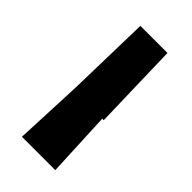

<svg xmlns="http://www.w3.org/2000/svg" viewBox="-156 -488 541 541"><g transform="rotate(45 114.0 -217.5)"><path d="M171 -446H63L57 -195L48 11H181L172 -185H178Z"/></g></svg>

Font: Perun SemiBold
Style: Regular
Weight: 600
Foundry: Copyright (c) Stefan Peev, Context Ltd, 2016
Version: Version 1.089